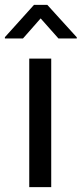

<svg xmlns="http://www.w3.org/2000/svg" viewBox="-44 -769 335 789"><path d="M166.5 -528.3V0H76.2V-528.3ZM150.4 -749 271.5 -615.7V-610.8H196.3L123 -693.4L50.3 -610.8H-23.9V-616.2L95.7 -749Z"/></svg>

Font: Roboto21382017
Style: Regular
Weight: 400
Designer: Christian Robertson
Foundry: Google
Version: Version 2.138; 2017